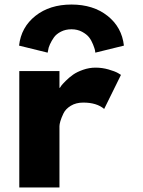

<svg xmlns="http://www.w3.org/2000/svg" viewBox="-20 -826 630 846"><path d="M65 0V-513H242V-439H244Q246 -443 250.5 -449Q255 -455 270 -470Q285 -485 302 -497Q319 -509 346 -518.5Q373 -528 401 -528Q430 -528 458 -520Q486 -512 500 -504L513 -496L439 -346Q406 -374 347 -374Q315 -374 292 -360Q269 -346 259.5 -326Q250 -306 246 -292Q242 -278 242 -270V0ZM190 -594 64 -625Q73 -706 136 -756Q199 -806 295 -806Q391 -806 454 -756Q517 -706 526 -625L400 -594Q400 -598 398.5 -605Q397 -612 390 -630Q383 -648 372.5 -661.5Q362 -675 341.5 -686Q321 -697 295 -697Q269 -697 248.5 -686.5Q228 -676 217.5 -661Q207 -646 200 -630.5Q193 -615 192 -604Z"/></svg>

Font: Hussar
Style: BoldWeb
Weight: 700
Foundry: Cannot Into Space Fonts
Version: Version 2.00